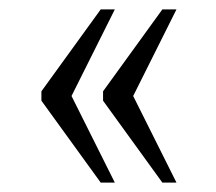

<svg xmlns="http://www.w3.org/2000/svg" viewBox="-20 -474 460 408"><path d="M325 -86H355L263 -270L355 -454H325L199 -280V-260ZM194 -86H224L132 -270L224 -454H194L68 -280V-260Z"/></svg>

Font: Noto Serif Sinhala Condensed Light
Style: Regular
Weight: 300
Width: 3
Designer: Jelle Bosma - Monotype Design Team
Foundry: Monotype Imaging Inc.
Version: Version 2.007